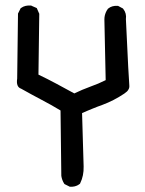

<svg xmlns="http://www.w3.org/2000/svg" viewBox="-20 -633 540 714"><path d="M237.8 60.5 222.2 52.7 219.7 51.3 218.3 49.3Q210.4 36.6 208 21V20.5V19.5L205.1 -222.2Q169.4 -243.7 134.8 -261.7Q97.7 -281.2 58.6 -303.2Q39.1 -309.6 43.9 -340.8L46.9 -580.1V-582.5L47.9 -584.5L55.7 -600.1L56.6 -602.1L58.6 -603.5Q65.9 -608.9 75.2 -611.1Q84.5 -613.3 94.7 -612.3H96.2L97.7 -611.3L113.3 -604.5L116.7 -603L118.2 -599.6L125 -584L126 -582V-580.1L123 -355.5Q156.7 -339.4 189.5 -321.8Q223.1 -303.7 256.3 -285.6Q285.6 -299.8 316.4 -311Q345.7 -321.3 373 -335L368.2 -560.5Q368.2 -567.9 369.6 -574.5Q371.1 -581.1 373.8 -587.4Q376.5 -593.8 380.9 -599.6L381.3 -600.6L382.3 -601.1Q389.2 -606.9 397.9 -609.4Q406.7 -611.8 416.5 -611.3H418.9L420.4 -610.4L435.1 -602.5L437 -601.6L438.5 -599.6Q444.8 -591.8 447.3 -582Q449.7 -572.3 448.2 -562Q453.6 -446.8 456.8 -384Q460 -321.3 460.9 -315.4Q461.9 -309.1 459.2 -303Q456.5 -296.9 452.4 -293Q448.2 -289.1 441.9 -284.7Q422.9 -272 402.6 -261.5Q382.3 -251 361.3 -243.2Q351.6 -239.7 342 -236.1Q332.5 -232.4 323 -228.5Q313.5 -224.6 304.2 -220.7Q294.9 -216.8 285.2 -212.4L291 -14.2Q292 20.5 278.3 48.3L277.3 50.3L275.9 51.3Q272.9 53.7 269.8 55.4Q266.6 57.1 263.4 58.3Q260.3 59.6 256.6 60.3Q252.9 61 249.3 61.3Q245.6 61.5 241.7 61.5H239.7Z"/></svg>

Font: NaikaiFont
Style: Bold
Weight: 700
Version: Version 1.89